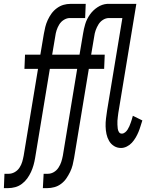

<svg xmlns="http://www.w3.org/2000/svg" viewBox="-43 -755 813 990"><path d="M-23 215 -20 141H2Q18 141 33 132.5Q48 124 57.5 109.5Q67 95 71.5 79.5Q76 64 79 48L153 -400H83L86 -473H165L183 -580Q186 -598 190.5 -616Q195 -634 203 -651.5Q211 -669 222.5 -685Q234 -701 250.5 -713Q267 -725 284.5 -730Q302 -735 320 -735H399L396 -662H317Q302 -662 287 -653Q272 -644 263 -629.5Q254 -615 249 -599.5Q244 -584 242 -568L226 -473H367L385 -580Q389 -606 396.5 -631Q404 -656 420 -679Q436 -702 459.5 -717.5Q483 -733 509 -735H660L567 -172Q566 -162 564.5 -152Q563 -142 562.5 -132Q562 -122 562.5 -112Q563 -102 564 -92.5Q565 -83 570 -74.5Q575 -66 585 -66Q594 -66 602 -72.5Q610 -79 615 -87Q620 -95 624 -104Q628 -113 631 -122Q634 -131 637 -140Q640 -149 642 -158L691 -134Q686 -119 681.5 -104Q677 -89 671 -74.5Q665 -60 656.5 -45.5Q648 -31 637 -19Q626 -7 611 0.5Q596 8 581 8Q561 8 545 -2Q529 -12 519.5 -28.5Q510 -45 506 -64Q502 -83 501.5 -103Q501 -123 503.5 -143.5Q506 -164 509 -184L588 -662H519Q503 -662 488.5 -653Q474 -644 465 -629.5Q456 -615 450.5 -599.5Q445 -584 443 -568L427 -473H497L494 -400H415L339 60Q336 78 331.5 96Q327 114 318.5 131.5Q310 149 299 165Q288 181 272 193Q256 205 237.5 210Q219 215 201 215H178L182 141H204Q220 141 234.5 132.5Q249 124 258.5 109.5Q268 95 273 79.5Q278 64 281 48L355 -400H214L138 60Q135 78 130 96Q125 114 117 131.5Q109 149 97.5 165Q86 181 70 193Q54 205 35.5 210Q17 215 -1 215Z"/></svg>

Font: Iosevka Etoile
Style: Italic
Weight: 400
Italic angle: -9°
Designer: Belleve Invis
Foundry: Belleve Invis
Version: Version 22.1.2; ttfautohint (v1.8.4)